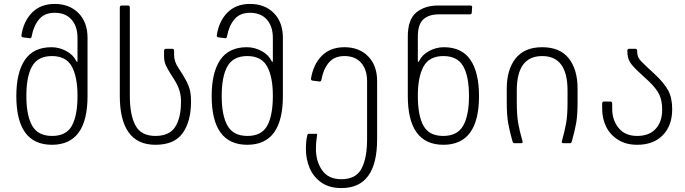

<svg xmlns="http://www.w3.org/2000/svg" viewBox="-20 -728 3484 976"><path d="M63 -240Q63 -359 106.5 -423.5Q150 -488 242 -488Q281 -488 317 -468.5Q353 -449 368 -417Q371 -413 372 -413Q374 -413 374 -423V-535Q374 -594 343.5 -628.5Q313 -663 258 -663Q206 -663 178 -629Q150 -595 141 -543Q139 -532 130 -534L98 -538Q88 -539 89 -549Q100 -621 143.5 -664.5Q187 -708 258 -708Q333 -708 379 -661.5Q425 -615 425 -536V-240Q425 8 244 8Q63 8 63 -240ZM245 -37Q317 -37 345.5 -89Q374 -141 374 -241Q374 -337 345 -390Q316 -443 244 -443Q173 -443 143.5 -391.5Q114 -340 114 -240Q114 -141 143.5 -89Q173 -37 245 -37Z M589 -240V-690Q589 -700 599 -700H630Q640 -700 640 -690V-240Q640 -144 668.5 -90.5Q697 -37 770 -37Q841 -37 870.5 -83Q900 -129 900 -210V-216Q900 -270 866 -323L845 -356Q830 -380 822 -398.5Q814 -417 814 -443V-470Q814 -480 824 -480H855Q865 -480 865 -470V-449Q865 -416 886 -384L908 -350Q928 -318 939.5 -289Q951 -260 951 -215V-210Q951 -112 909 -52Q867 8 770 8Q679 8 634 -55Q589 -118 589 -240Z M1056 -240Q1056 -359 1099.5 -423.5Q1143 -488 1235 -488Q1274 -488 1310 -468.5Q1346 -449 1361 -417Q1364 -413 1365 -413Q1367 -413 1367 -423V-535Q1367 -594 1336.5 -628.5Q1306 -663 1251 -663Q1199 -663 1171 -629Q1143 -595 1134 -543Q1132 -532 1123 -534L1091 -538Q1081 -539 1082 -549Q1093 -621 1136.5 -664.5Q1180 -708 1251 -708Q1326 -708 1372 -661.5Q1418 -615 1418 -536V-240Q1418 8 1237 8Q1056 8 1056 -240ZM1238 -37Q1310 -37 1338.5 -89Q1367 -141 1367 -241Q1367 -337 1338 -390Q1309 -443 1237 -443Q1166 -443 1136.5 -391.5Q1107 -340 1107 -240Q1107 -141 1136.5 -89Q1166 -37 1238 -37Z M1535 30Q1535 -12 1542 -40Q1544 -48 1550 -48H1587Q1592 -48 1592 -43Q1592 -39 1589 -19.5Q1586 0 1586 30Q1586 92 1617.5 137.5Q1649 183 1716 183Q1789 183 1817.5 129.5Q1846 76 1846 -20V-315Q1846 -374 1816 -408.5Q1786 -443 1731 -443Q1679 -443 1651 -409Q1623 -375 1614 -323Q1612 -312 1603 -314L1570 -318Q1560 -319 1561 -329Q1573 -402 1616.5 -445Q1660 -488 1731 -488Q1806 -488 1851.5 -441.5Q1897 -395 1897 -316V-20Q1897 228 1716 228Q1653 228 1612.5 199Q1572 170 1553.5 125Q1535 80 1535 30Z M2207 -700H2370Q2380 -700 2380 -692L2378 -663Q2377 -655 2369 -655H2210Q2160 -655 2132 -629.5Q2104 -604 2104 -542V-423Q2104 -407 2110 -417Q2125 -449 2161 -468.5Q2197 -488 2236 -488Q2328 -488 2371.5 -423.5Q2415 -359 2415 -240Q2415 8 2234 8Q2053 8 2053 -240V-542Q2053 -629 2096 -664.5Q2139 -700 2207 -700ZM2233 -37Q2305 -37 2334.5 -89Q2364 -141 2364 -240Q2364 -340 2334.5 -391.5Q2305 -443 2234 -443Q2162 -443 2133 -390Q2104 -337 2104 -241Q2104 -141 2132.5 -89Q2161 -37 2233 -37Z M2607 -268V-209Q2607 -143 2614 -103Q2621 -63 2636 -10L2637 -7Q2637 0 2627 0H2596Q2591 0 2589 -2Q2587 -4 2585 -10Q2570 -63 2563 -103Q2556 -143 2556 -209V-278Q2556 -374 2601 -431Q2646 -488 2736 -488Q2827 -488 2871.5 -431Q2916 -374 2916 -278V-209Q2916 -143 2909 -103Q2902 -63 2887 -10Q2885 -4 2883 -2Q2881 0 2876 0H2845Q2833 0 2836 -10Q2851 -63 2858 -103Q2865 -143 2865 -209V-268Q2865 -443 2736 -443Q2607 -443 2607 -268Z M3041 -176V-202Q3041 -212 3051 -212H3082Q3092 -212 3092 -202V-175Q3092 -117 3125 -77Q3158 -37 3219 -37Q3280 -37 3313 -73Q3346 -109 3346 -170Q3346 -217 3331 -248Q3316 -279 3277 -316L3237 -353Q3197 -389 3183 -411Q3169 -433 3169 -470Q3169 -480 3179 -480H3209Q3219 -480 3219 -470Q3219 -446 3226.5 -433Q3234 -420 3262 -394L3305 -354Q3356 -307 3376.5 -268.5Q3397 -230 3397 -173Q3397 -90 3349.5 -41Q3302 8 3219 8Q3163 8 3122.5 -17Q3082 -42 3061.5 -83.5Q3041 -125 3041 -176Z"/></svg>

Font: Barlow GEO Light
Style: Regular
Weight: 300
Designer: Jeremy Tribby
Foundry: Tribby Type
Version: Version 1.408